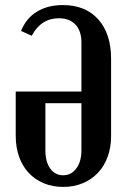

<svg xmlns="http://www.w3.org/2000/svg" viewBox="-20 -728 499 757"><path d="M301 -367V-561Q301 -606 277.5 -631Q254 -656 212 -656Q142 -656 105 -587L63 -606Q83 -656 125.5 -682Q168 -708 228 -708Q317 -708 367.5 -651.5Q418 -595 418 -496V-192Q418 -147 404.5 -110Q391 -73 366 -46.5Q341 -20 306 -5.5Q271 9 229 9Q187 9 152.5 -5.5Q118 -20 93.5 -46Q69 -72 55.5 -109.5Q42 -147 42 -192V-367ZM301 -321H159V-135Q159 -90 178 -63.5Q197 -37 229 -37Q261 -37 281 -64Q301 -91 301 -135Z"/></svg>

Font: Moniqa ExtBd Paragraph
Style: Regular
Weight: 800
Designer: Rajesh Rajput
Foundry: Rajesh Rajput
Version: Version 1.000